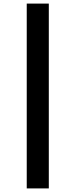

<svg xmlns="http://www.w3.org/2000/svg" viewBox="-20 -830 421 1070"><path d="M129 220V-810H252V220Z"/></svg>

Font: M PLUS 1p
Style: Bold
Weight: 700
Version: Version 1.062